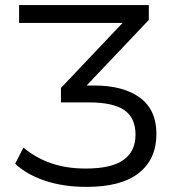

<svg xmlns="http://www.w3.org/2000/svg" viewBox="-20 -725 693 754"><path d="M320 8.9Q228.4 8.9 156.4 -15.4Q84.3 -39.8 39.5 -81.9L72 -145.6Q121.2 -104.3 181.4 -83.7Q241.5 -63.1 316.3 -63.1Q417.5 -63.1 464.9 -96.9Q512.2 -130.8 512.2 -196Q512.2 -261.7 468.6 -292.3Q424.9 -322.9 328.1 -322.9H219.3V-379.6L486.3 -661.2V-635H55V-705H564.4V-646.7L297.9 -365.7L288.1 -389.2H349.2Q464.7 -389.2 529.5 -341.4Q594.3 -293.6 594.3 -199Q594.3 -100.8 525.7 -45.9Q457.1 8.9 320 8.9Z"/></svg>

Font: Mulish ExtraLight
Style: Regular
Weight: 200
Designer: Vernon Adams
Foundry: Vernon Adams
Version: Version 3.603